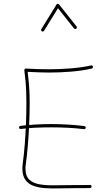

<svg xmlns="http://www.w3.org/2000/svg" viewBox="-20 -1023 596 1030"><path d="M82 -338.4Q82.5 -335 85.2 -332.8Q87.9 -330.6 91.3 -331.1Q133.3 -336.4 173.3 -338.1Q213.4 -339.8 256.3 -339.8Q300.8 -339.8 344.2 -337.6Q387.7 -335.4 430.7 -330.1Q434.1 -329.6 436.8 -331.8Q439.5 -334 439.9 -337.4Q440.4 -340.8 438.2 -343.5Q436 -346.2 432.6 -346.7Q389.2 -352.1 345.2 -354.7Q301.3 -357.4 256.3 -357.4Q213.4 -357.4 172.9 -355.2Q132.3 -353 89.4 -347.7Q85.9 -347.2 83.7 -344.5Q81.5 -341.8 82 -338.4ZM478.5 -665.5Q478 -668.9 474.9 -670.9Q471.7 -672.9 468.3 -671.9Q419.9 -661.1 360.1 -656.2Q300.3 -651.4 242.7 -651.4Q211.9 -651.4 180.9 -652.3Q149.9 -653.3 119.1 -655.3Q116.2 -655.8 114 -654.1Q111.8 -652.3 111.1 -650.1Q110.4 -647.9 110.4 -646Q114.7 -613.3 117.2 -586.4Q119.6 -559.6 120.6 -531.7Q121.6 -503.9 121.6 -468.8Q121.6 -417.5 119.4 -360.1Q117.2 -302.7 112.8 -247.6Q108.4 -192.4 102.1 -147Q101.1 -139.6 100.6 -133.1Q100.1 -126.5 100.1 -119.6Q100.1 -80.1 116.2 -57.9Q132.3 -35.6 160.6 -25.6Q189 -15.6 225.6 -13.4Q262.2 -11.2 303.7 -12.5Q345.2 -13.7 387.2 -13.7Q406.7 -13.7 425.5 -13.7Q444.3 -13.7 462.4 -14.2Q466.3 -14.2 468.8 -16.6Q471.2 -19 471.2 -22.5Q471.2 -26.4 468.8 -28.6Q466.3 -30.8 462.4 -30.8Q444.3 -30.3 425.5 -30.3Q406.7 -30.3 387.2 -30.3Q332 -30.3 283.2 -29.1Q234.4 -27.8 196.8 -33.4Q159.2 -39.1 137.9 -58.6Q116.7 -78.1 116.7 -119.6Q116.7 -132.3 118.7 -144Q125 -189.9 129.6 -245.6Q134.3 -301.3 136.7 -359.1Q139.2 -417 139.2 -468.8Q139.2 -519.5 136.5 -555.9Q133.8 -592.3 128.4 -637.7Q156.7 -636.2 185.5 -635Q214.4 -633.8 242.7 -633.8Q300.8 -633.8 361.6 -638.7Q422.4 -643.6 472.2 -655.3Q475.6 -656.2 477.5 -659.2Q479.5 -662.1 478.5 -665.5ZM204.6 -855Q207.5 -853 210.9 -854Q214.4 -855 216.3 -857.9L291 -979L377 -870.6Q379.4 -868.2 383.1 -867.7Q386.7 -867.2 389.2 -869.1Q391.6 -871.6 392.3 -875.2Q393.1 -878.9 390.6 -881.3L296.9 -999Q295.4 -1001 292.7 -1002Q290 -1002.9 287.4 -1002.2Q284.7 -1001.5 282.7 -998L201.7 -866.7Q199.7 -863.8 200.7 -860.4Q201.7 -856.9 204.6 -855Z"/></svg>

Font: Mikhak VF
Style: Regular
Weight: 100
Designer: Amin Abedi
Version: Version 3.001